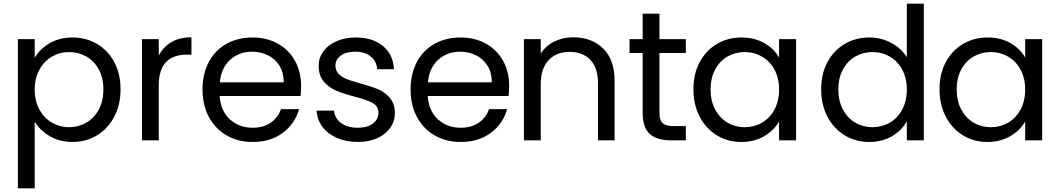

<svg xmlns="http://www.w3.org/2000/svg" viewBox="-20 -760 5741 1040"><path d="M373 -557Q446 -557 505.5 -522Q565 -487 599 -423.5Q633 -360 633 -276Q633 -193 599 -128Q565 -63 505.5 -27Q446 9 373 9Q303 9 249.5 -22.5Q196 -54 168 -101V260H77V-548H168V-447Q195 -494 248.5 -525.5Q302 -557 373 -557ZM354 -478Q304 -478 261.5 -453.5Q219 -429 193.5 -382.5Q168 -336 168 -275Q168 -213 193.5 -166.5Q219 -120 261.5 -95.5Q304 -71 354 -71Q405 -71 447.5 -95.5Q490 -120 515 -166.5Q540 -213 540 -276Q540 -338 515 -384Q490 -430 447.5 -454Q405 -478 354 -478Z M1017 -558V-464H993Q840 -464 840 -298V0H749V-548H840V-459Q864 -506 908.5 -532Q953 -558 1017 -558Z M1608 -240H1170Q1175 -159 1225.5 -113.5Q1276 -68 1348 -68Q1407 -68 1446.5 -95.5Q1486 -123 1502 -169H1600Q1578 -90 1512 -40.5Q1446 9 1348 9Q1270 9 1208.5 -26Q1147 -61 1112 -125.5Q1077 -190 1077 -275Q1077 -360 1111 -424Q1145 -488 1206.5 -522.5Q1268 -557 1348 -557Q1426 -557 1486 -523Q1546 -489 1578.5 -429.5Q1611 -370 1611 -295Q1611 -269 1608 -240ZM1344 -480Q1275 -480 1226.5 -436Q1178 -392 1171 -314H1517Q1517 -366 1494 -403.5Q1471 -441 1431.5 -460.5Q1392 -480 1344 -480Z M1695 -161H1789Q1793 -120 1827.5 -94Q1862 -68 1918 -68Q1970 -68 2000 -91Q2030 -114 2030 -149Q2030 -185 1998 -202.5Q1966 -220 1899 -237Q1838 -253 1799.5 -269.5Q1761 -286 1733.5 -318.5Q1706 -351 1706 -404Q1706 -446 1731 -481Q1756 -516 1802 -536.5Q1848 -557 1907 -557Q1998 -557 2054 -511Q2110 -465 2114 -385H2023Q2020 -428 1988.5 -454Q1957 -480 1904 -480Q1855 -480 1826 -459Q1797 -438 1797 -404Q1797 -377 1814.5 -359.5Q1832 -342 1858.5 -331.5Q1885 -321 1932 -308Q1991 -292 2028 -276.5Q2065 -261 2091.5 -230Q2118 -199 2119 -149Q2119 -104 2094 -68Q2069 -32 2023.5 -11.5Q1978 9 1919 9Q1856 9 1806 -12.5Q1756 -34 1727 -72.5Q1698 -111 1695 -161Z M2735 -240H2297Q2302 -159 2352.5 -113.5Q2403 -68 2475 -68Q2534 -68 2573.5 -95.5Q2613 -123 2629 -169H2727Q2705 -90 2639 -40.5Q2573 9 2475 9Q2397 9 2335.5 -26Q2274 -61 2239 -125.5Q2204 -190 2204 -275Q2204 -360 2238 -424Q2272 -488 2333.5 -522.5Q2395 -557 2475 -557Q2553 -557 2613 -523Q2673 -489 2705.5 -429.5Q2738 -370 2738 -295Q2738 -269 2735 -240ZM2471 -480Q2402 -480 2353.5 -436Q2305 -392 2298 -314H2644Q2644 -366 2621 -403.5Q2598 -441 2558.5 -460.5Q2519 -480 2471 -480Z M3309 -323V0H3219V-310Q3219 -392 3178 -435.5Q3137 -479 3066 -479Q2994 -479 2951.5 -434Q2909 -389 2909 -303V0H2818V-548H2909V-470Q2936 -512 2982.5 -535Q3029 -558 3085 -558Q3185 -558 3247 -497.5Q3309 -437 3309 -323Z M3552 -473V-150Q3552 -110 3569 -93.5Q3586 -77 3628 -77H3695V0H3613Q3537 0 3499 -35Q3461 -70 3461 -150V-473H3390V-548H3461V-686H3552V-548H3695V-473Z M3996 -557Q4068 -557 4121 -526Q4174 -495 4200 -448V-548H4292V0H4200V-102Q4173 -54 4119.5 -22.5Q4066 9 3995 9Q3922 9 3863 -27Q3804 -63 3770 -128Q3736 -193 3736 -276Q3736 -360 3770 -423.5Q3804 -487 3863.5 -522Q3923 -557 3996 -557ZM4014 -478Q3963 -478 3921 -454Q3879 -430 3854 -384Q3829 -338 3829 -276Q3829 -213 3854 -166.5Q3879 -120 3921 -95.5Q3963 -71 4014 -71Q4065 -71 4107.5 -95.5Q4150 -120 4175 -166.5Q4200 -213 4200 -275Q4200 -337 4175 -383Q4150 -429 4107.5 -453.5Q4065 -478 4014 -478Z M4689 -557Q4753 -557 4808 -527.5Q4863 -498 4892 -450V-740H4984V0H4892V-103Q4865 -54 4812 -22.5Q4759 9 4688 9Q4615 9 4555.5 -27Q4496 -63 4462 -128Q4428 -193 4428 -276Q4428 -360 4462 -423.5Q4496 -487 4555.5 -522Q4615 -557 4689 -557ZM4706 -478Q4655 -478 4613 -454Q4571 -430 4546 -384Q4521 -338 4521 -276Q4521 -213 4546 -166.5Q4571 -120 4613 -95.5Q4655 -71 4706 -71Q4757 -71 4799.5 -95.5Q4842 -120 4867 -166.5Q4892 -213 4892 -275Q4892 -337 4867 -383Q4842 -429 4799.5 -453.5Q4757 -478 4706 -478Z M5329 -557Q5401 -557 5454 -526Q5507 -495 5533 -448V-548H5625V0H5533V-102Q5506 -54 5452.5 -22.5Q5399 9 5328 9Q5255 9 5196 -27Q5137 -63 5103 -128Q5069 -193 5069 -276Q5069 -360 5103 -423.5Q5137 -487 5196.5 -522Q5256 -557 5329 -557ZM5347 -478Q5296 -478 5254 -454Q5212 -430 5187 -384Q5162 -338 5162 -276Q5162 -213 5187 -166.5Q5212 -120 5254 -95.5Q5296 -71 5347 -71Q5398 -71 5440.5 -95.5Q5483 -120 5508 -166.5Q5533 -213 5533 -275Q5533 -337 5508 -383Q5483 -429 5440.5 -453.5Q5398 -478 5347 -478Z"/></svg>

Font: Poppins A&M
Style: Regular-A&M
Weight: 400
Designer: Ninad Kale (Devanagari), Jonny Pinhorn (Latin)
Foundry: Indian Type Foundry
Version: 4.004